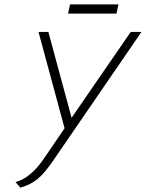

<svg xmlns="http://www.w3.org/2000/svg" viewBox="-20 -846 666 877"><path d="M521 -826H300L291 -784H512ZM577 -700 307 -308 201 -700H156L275 -260L180 -121Q171 -107 153.5 -86Q136 -65 111 -45Q86 -25 51 -14L73 11Q98 4 117.5 -6Q137 -16 154 -30.5Q171 -45 187.5 -65Q204 -85 222 -111L626 -700Z"/></svg>

Font: Advent Pro Light
Style: Italic
Weight: 300
Italic angle: -12°
Version: Version 3.000